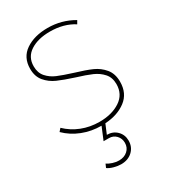

<svg xmlns="http://www.w3.org/2000/svg" viewBox="-178 -603 783 889"><g transform="rotate(-30 213.5 -158.5)"><path d="M233.9 -1 212.9 48.8Q245.1 48.8 266.1 69.8Q287.1 90.8 287.1 122.1Q287.1 156.2 263.7 178.2Q240.2 200.2 203.1 200.2Q185.1 200.2 165 194.6Q145 189 132.8 180.2L141.1 161.1Q152.3 168.9 169.7 174.6Q187 180.2 203.1 180.2Q231 180.2 249 164.1Q267.1 147.9 267.1 122.1Q267.1 99.1 252 83Q236.8 66.9 213.9 66.9H185.1L212.9 0Q159.7 0 112.3 -18.6Q64.9 -37.1 29.8 -71.8L43 -86.9Q76.2 -54.7 120.1 -37.4Q164.1 -20 214.8 -20Q280.8 -20 325 -49.1Q369.1 -78.1 369.1 -132.8Q369.1 -168 349.1 -190.4Q329.1 -212.9 299.6 -225.8Q270 -238.8 220.2 -253.9Q167 -271 134.5 -285.4Q102.1 -299.8 80.1 -325.9Q58.1 -352.1 58.1 -393.1Q58.1 -454.1 104.5 -485.6Q150.9 -517.1 222.2 -517.1Q296.4 -517.1 359.9 -480L350.1 -462.9Q296.9 -497.1 223.1 -497.1Q159.2 -497.1 118.7 -470.9Q78.1 -444.8 78.1 -395Q78.1 -359.9 97.7 -337.9Q117.2 -315.9 145.5 -304Q173.8 -292 225.1 -275.9Q279.3 -259.8 311.8 -245.4Q344.2 -231 366.7 -203.9Q389.2 -176.8 389.2 -133.8Q389.2 -71.8 345 -38.3Q300.8 -4.9 233.9 -1Z"/></g></svg>

Font: Montserrat
Style: Thin
Weight: 250
Designer: Julieta Ulanovsky
Foundry: Julieta Ulanovsky
Version: Version 1.000;PS 002.000;hotconv 1.0.70;makeotf.lib2.5.58329